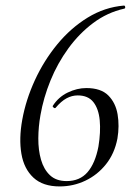

<svg xmlns="http://www.w3.org/2000/svg" viewBox="-20 -656 489 689"><path d="M194 13Q133.8 13 99.9 -18.6Q66 -50.2 56.8 -104.2Q47.6 -158.2 59.8 -226Q72.8 -297.8 105.1 -368.1Q137.4 -438.4 185.5 -496.9Q233.6 -555.4 294.5 -592.8Q355.4 -630.2 424.6 -636Q428.4 -636.2 429.2 -631.1Q430 -626 426 -625Q364.8 -611.2 314.5 -573.5Q264.2 -535.8 225.3 -482.4Q186.4 -429 161.2 -367.1Q136 -305.2 125.2 -243Q117.8 -201.6 117.5 -159.6Q117.2 -117.6 127.2 -82.8Q137.2 -48 159.4 -27.1Q181.6 -6.2 219.2 -6.2Q266.4 -6.2 294 -38Q321.6 -69.8 333.2 -130Q341.8 -182.4 337.9 -224Q334 -265.6 315.1 -289.6Q296.2 -313.6 258.8 -313.6Q238.2 -313.6 218.8 -303.2Q199.4 -292.8 179.2 -268.8Q176.2 -266.6 172.2 -270.1Q168.2 -273.6 169.2 -275.8Q189.6 -307.8 223 -323.9Q256.4 -340 289.8 -340Q342.2 -340 368.6 -313.5Q395 -287 402 -245.6Q409 -204.2 401.4 -159Q391.2 -105.4 360.6 -66.9Q330 -28.4 286.5 -7.7Q243 13 194 13Z"/></svg>

Font: Cormorant Infant Light
Style: Italic
Weight: 300
Italic angle: -10°
Designer: Christian Thalmann (Catharsis Fonts)
Foundry: Catharsis Fonts
Version: Version 4.001